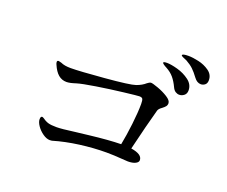

<svg xmlns="http://www.w3.org/2000/svg" viewBox="-112 -968 1224 1034"><g transform="rotate(20 500.0 -451.0)"><path d="M953 -706Q953 -688 942.5 -679.5Q932 -671 919 -671Q897 -671 880 -694Q860 -721 844 -736Q828 -751 803 -765Q794 -769 782 -774Q770 -779 770 -783Q770 -792 806 -792Q829 -792 863.5 -784.5Q898 -777 925.5 -757.5Q953 -738 953 -706ZM869 -617Q869 -598 856.5 -588Q844 -578 829 -578Q818 -578 807.5 -584.5Q797 -591 790 -606Q776 -636 759 -656.5Q742 -677 714 -692Q704 -697 696.5 -702.5Q689 -708 689 -711Q689 -717 710 -717Q733 -717 771 -706.5Q809 -696 839 -673.5Q869 -651 869 -617ZM791 -515Q791 -504 785 -496.5Q779 -489 767 -480Q751 -469 747 -458Q735 -415 718.5 -350.5Q702 -286 686 -218Q751 -208 751 -174Q751 -162 735 -154Q719 -146 692 -146L660 -148Q610 -152 569 -152Q495 -152 416 -141.5Q337 -131 270 -111L258 -110Q239 -110 217.5 -125Q196 -140 182 -160.5Q168 -181 168 -197Q168 -214 177 -214Q180 -214 185 -211Q203 -198 219.5 -193Q236 -188 268 -188Q297 -188 370 -198L447 -207Q558 -220 627 -221Q638 -276 646 -345Q654 -414 654 -461Q654 -482 650 -489.5Q646 -497 631 -497Q621 -497 544.5 -488Q468 -479 392 -467Q316 -455 287 -446Q254 -435 235 -435Q208 -435 188 -452Q168 -469 153 -504Q149 -512 149 -519Q149 -527 158 -527Q160 -527 174 -523Q195 -513 231 -513Q280 -513 421.5 -525Q563 -537 594 -548Q625 -559 645 -577Q650 -581 655.5 -584Q661 -587 666 -587Q675 -587 707 -575.5Q739 -564 765 -547.5Q791 -531 791 -515Z"/></g></svg>

Font: Shippori Mincho Medium
Style: Regular
Weight: 500
Designer: FONTDASU
Foundry: FONTDASU / Google Inc. / but / Adobe
Version: Version 3.110; ttfautohint (v1.8.3)